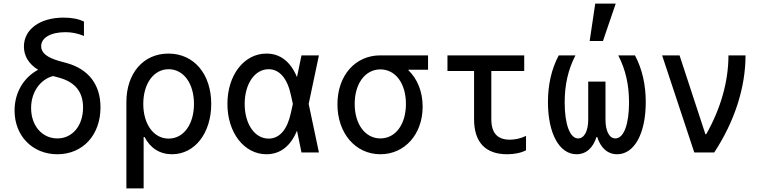

<svg xmlns="http://www.w3.org/2000/svg" viewBox="-20 -848 4240 1068"><path d="M344 -669C381 -669 413 -662 447 -648V-728C416 -743 379 -750 334 -750C202 -750 113 -685 113 -589C113 -536 141 -491 192 -460C112 -417 61 -334 61 -233C61 -92 161 10 299 10C441 10 539 -97 539 -251C539 -377 473 -463 352 -497L308 -509C240 -529 209 -554 209 -591C209 -638 262 -669 344 -669ZM275 -425 312 -415C399 -390 442 -336 442 -250C442 -149 383 -78 299 -78C214 -78 153 -149 153 -247C153 -335 203 -406 275 -425Z M937 10C1063 10 1155 -107 1155 -270C1155 -436 1059 -550 917 -550C777 -550 683 -440 683 -280V200H779V-86H784C816 -24 869 10 937 10ZM777 -270C777 -383 835 -463 918 -463C1001 -463 1059 -384 1059 -270C1059 -156 1001 -77 918 -77C835 -77 777 -157 777 -270Z M1462 -550C1338 -550 1245 -431 1245 -270C1245 -110 1338 10 1462 10C1538 10 1596 -34 1632 -121L1657 0H1754L1697 -270L1754 -540H1657L1632 -419C1596 -506 1538 -550 1462 -550ZM1598 -220C1578 -127 1535 -77 1474 -77C1397 -77 1341 -158 1341 -270C1341 -381 1397 -463 1474 -463C1534 -463 1578 -413 1598 -320L1609 -270Z M2096 -78C2012 -78 1953 -156 1953 -270C1953 -384 2012 -462 2096 -462C2180 -462 2238 -384 2238 -270C2238 -156 2180 -78 2096 -78ZM2096 10C2231 10 2331 -101 2331 -255C2331 -339 2301 -410 2252 -457V-460H2361V-540H2095C1957 -540 1857 -429 1857 -268C1857 -107 1957 10 2096 10Z M2713 -185V-453H2896V-540H2469V-453H2617V-185C2617 -57 2680 10 2801 10C2840 10 2877 3 2906 -12V-92C2877 -78 2846 -71 2816 -71C2747 -71 2713 -108 2713 -185Z M3413 10C3509 10 3572 -106 3572 -280C3572 -375 3553 -463 3512 -540H3419C3460 -461 3479 -376 3479 -278C3479 -157 3450 -78 3403 -78C3369 -78 3348 -120 3348 -182V-394H3252V-182C3252 -120 3230 -78 3196 -78C3150 -78 3121 -157 3121 -278C3121 -376 3140 -461 3181 -540H3088C3047 -463 3028 -375 3028 -280C3028 -106 3091 10 3187 10C3241 10 3279 -26 3298 -86H3302C3321 -26 3359 10 3413 10ZM3405 -828H3291L3260 -620H3334Z M3842 0H3953C4067 -174 4127 -362 4127 -540H4032C4032 -395 3989 -243 3908 -101H3904L3760 -540H3663Z"/></svg>

Font: CommitMono
Style: 500Regular
Weight: 500
Monospace: yes
Designer: Eigil Nikolajsen
Foundry: Eigil Nikolajsen
Version: Version 1.143